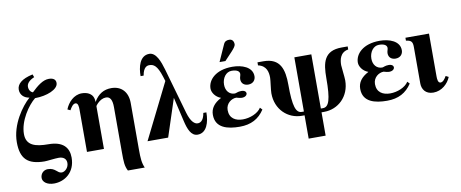

<svg xmlns="http://www.w3.org/2000/svg" viewBox="-74 -1018 3716 1549"><g transform="rotate(-10 1784.0 -243.5)"><path d="M243 -692C150 -672 112 -634 112 -590C112 -547 143 -518 186 -512C121 -455 23 -320 23 -175C23 -39 80 15 217 16C241 16 302 7 334 7C372 7 396 26 396 60C396 99 364 128 338 128C302 128 294 82 231 82C196 82 170 109 170 144C170 176 204 205 262 205C348 205 437 146 437 23C437 -59 390 -115 272 -115C165 -115 91 -136 91 -230C91 -338 172 -454 230 -500C326 -500 422 -538 422 -591C422 -620 401 -634 365 -634C317 -634 270 -596 221 -549C205 -554 189 -572 189 -600C189 -623 205 -648 252 -668Z M706 0V-348C706 -352 712 -361 723 -372C745 -394 769 -406 794 -406C827 -406 844 -378 844 -319V53C844 129 845 165 866 205H1004C986 165 983 127 983 52V-328C983 -418 931 -473 849 -473C788 -473 741 -446 706 -386H705C705 -456 650 -473 607 -473C541 -473 492 -419 471 -365L494 -354C507 -378 523 -402 543 -402C565 -402 567 -370 567 -346V0Z M1124 -527C1135 -594 1165 -602 1183 -602C1218 -602 1247 -587 1277 -492L1289 -454L1063 0H1232L1333 -308L1379 -110C1395 -41 1418 18 1471 18C1546 18 1571 -67 1571 -147H1546C1535 -80 1505 -72 1487 -72C1464 -72 1433 -93 1410 -172L1303 -546C1284 -612 1255 -692 1199 -692C1120 -692 1099 -600 1099 -527Z M1746 -528H1794L1857 -595C1876 -616 1891 -635 1891 -648C1891 -674 1878 -692 1854 -692C1834 -692 1817 -687 1807 -664ZM2003 -109C1976 -66 1910 -40 1852 -40C1792 -40 1743 -67 1743 -135C1743 -190 1790 -222 1829 -222C1846 -217 1862 -213 1873 -213C1904 -213 1917 -229 1917 -243C1917 -255 1905 -268 1878 -268C1848 -268 1835 -257 1824 -257C1779 -257 1750 -292 1750 -342C1750 -396 1783 -442 1829 -442C1875 -442 1894 -426 1894 -405C1894 -394 1886 -378 1886 -363C1886 -324 1915 -309 1943 -309C1984 -309 2004 -337 2004 -367C2004 -444 1917 -473 1840 -473C1703 -473 1637 -400 1637 -330C1637 -298 1663 -258 1707 -242V-241C1648 -210 1619 -170 1619 -118C1619 -10 1717 14 1817 14C1910 14 1974 -21 2020 -91Z M2347 -461V-17H2330C2282 -17 2261 -74 2261 -251C2261 -377 2234 -473 2096 -473H2047V-448C2116 -433 2126 -378 2126 -333C2126 -309 2114 -238 2114 -207C2114 -74 2211 14 2325 14H2347V205H2486V14H2508C2622 14 2719 -74 2719 -207C2719 -235 2708 -316 2708 -333C2708 -376 2718 -437 2786 -448V-473H2737C2591 -473 2572 -377 2572 -251C2572 -75 2552 -17 2503 -17H2486V-461Z M3210 -109C3183 -66 3117 -40 3059 -40C2999 -40 2950 -67 2950 -135C2950 -190 2997 -222 3036 -222C3053 -217 3069 -213 3080 -213C3111 -213 3124 -229 3124 -243C3124 -255 3112 -268 3085 -268C3055 -268 3042 -257 3031 -257C2986 -257 2957 -292 2957 -342C2957 -396 2990 -442 3036 -442C3082 -442 3101 -426 3101 -405C3101 -394 3093 -378 3093 -363C3093 -324 3122 -309 3150 -309C3191 -309 3211 -337 3211 -367C3211 -444 3124 -473 3047 -473C2910 -473 2844 -400 2844 -330C2844 -298 2870 -258 2914 -242V-241C2855 -210 2826 -170 2826 -118C2826 -10 2924 14 3024 14C3117 14 3181 -21 3227 -91Z M3450 -461H3257V-437C3297 -432 3311 -421 3311 -376V-77C3311 -31 3338 14 3403 14C3473 14 3525 -37 3546 -89L3523 -101C3510 -78 3494 -56 3474 -56C3452 -56 3450 -88 3450 -112Z"/></g></svg>

Font: XITS
Style: Bold
Weight: 700
Designer: MicroPress Inc., with final additions and corrections provided by Coen Hoffman, Elsevier (retired)
Version: Version 1.107